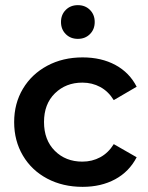

<svg xmlns="http://www.w3.org/2000/svg" viewBox="-20 -720 574 746"><path d="M301 -497Q374 -497 428.5 -467.5Q483 -438 511 -383L422 -331Q401 -365 369.5 -382Q338 -399 300 -399Q236 -399 193.5 -357.5Q151 -316 151 -246Q151 -176 193 -134Q235 -92 300 -92Q338 -92 369.5 -109Q401 -126 422 -160L511 -109Q482 -53 427.5 -23.5Q373 6 301 6Q224 6 163.5 -26Q103 -58 69 -115.5Q35 -173 35 -245.5Q35 -318 69 -375Q103 -432 163.5 -464.5Q224 -497 301 -497ZM282.5 -569Q254 -569 235.5 -587.5Q217 -606 217 -634.5Q217 -663 235.5 -681.5Q254 -700 282.5 -700Q311 -700 329.5 -681.5Q348 -663 348 -634.5Q348 -606 329.5 -587.5Q311 -569 282.5 -569Z"/></svg>

Font: Montserrat Ace
Style: Bold
Weight: 600
Designer: Julieta Ulanovsky
Foundry: Julieta Ulanovsky
Version: Version 1